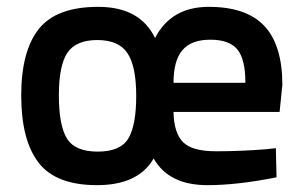

<svg xmlns="http://www.w3.org/2000/svg" viewBox="-20 -530 884 561"><path d="M758 -94 786 -97 788 -12Q674 11 586 11Q473 11 429 -67Q384 11 263.5 11Q143 11 92.5 -55Q42 -121 42 -251Q42 -381 93.5 -445.5Q145 -510 267 -510Q389 -510 433 -419Q480 -510 590 -510Q700 -510 752.5 -454Q805 -398 805 -282L797 -203H487Q488 -143 514 -115.5Q540 -88 611.5 -88Q683 -88 758 -94ZM152 -251.5Q152 -164 175.5 -125.5Q199 -87 265.5 -87Q332 -87 355 -125.5Q378 -164 378 -250Q378 -336 352.5 -374.5Q327 -413 264.5 -413Q202 -413 177 -376Q152 -339 152 -251.5ZM487 -288H697Q697 -357 673.5 -385.5Q650 -414 594.5 -414Q539 -414 513 -383.5Q487 -353 487 -288Z"/></svg>

Font: TitilliumWeb-SemiBold
Style: SemiBold
Weight: 600
Version: Version 1.001;PS 57.000;hotconv 1.0.70;makeotf.lib2.5.55311